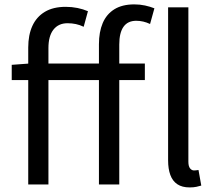

<svg xmlns="http://www.w3.org/2000/svg" viewBox="-20 -829 968 863"><path d="M106.9 0V-615.4Q106.9 -671.6 125.5 -712.5Q144.2 -753.4 181.7 -775.9Q219.2 -798.3 275.4 -798.3Q302.7 -798.3 328.4 -793.1Q354.1 -787.8 375.3 -778.6L356.1 -708.6Q338.8 -717 321.1 -720.8Q303.3 -724.6 283.4 -724.6Q243 -724.6 220.3 -695.9Q197.7 -667.3 197.7 -612.8V0ZM424.7 0V-630Q424.7 -685.2 441.7 -725.3Q458.8 -765.4 494.2 -787.4Q529.6 -809.3 583.6 -809.3Q608.8 -809.3 631.9 -804.3Q655 -799.2 674 -791.6L654.5 -721.2Q624.1 -735.6 592.5 -735.6Q554.3 -735.6 535.2 -708.7Q516.1 -681.7 516.1 -628.9V0ZM32.7 -469V-537.6L111.2 -543.4H631.1V-469ZM832.3 13.4Q798.5 13.4 777.1 -0.9Q755.6 -15.3 745.6 -42.6Q735.6 -69.9 735.6 -108.1V-796H826.7V-102.1Q826.7 -81.5 834.3 -72.2Q841.9 -62.9 851.9 -62.9Q856.2 -62.9 860.4 -63.4Q864.6 -63.9 872.2 -64.9L884.7 5.1Q875 8 862.7 10.7Q850.5 13.4 832.3 13.4Z"/></svg>

Font: Noto Sans HK Thin
Style: Regular
Weight: 100
Designer: Ryoko NISHIZUKA 西塚涼子 (kana, bopomofo & ideographs); Paul D. Hunt (Latin, Greek & Cyrillic); Sandoll Communications 산돌커뮤니
Foundry: Adobe
Version: Version 2.004-H2;hotconv 1.0.118;makeotfexe 2.5.65603